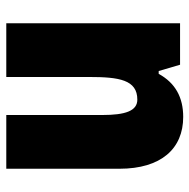

<svg xmlns="http://www.w3.org/2000/svg" viewBox="-16 -577 603 611"><g transform="rotate(-90 285.5 -271.5)"><path d="M517 -553H346V-289C346 -194 337 -136 274 -136C238 -136 225 -174 225 -248V-553H54V-193C54 -60 118 10 219 10C281 10 327 -15 356 -68H365L385 0H517Z"/></g></svg>

Font: Noto Sans Khmer Condensed Black
Style: Regular
Weight: 900
Width: 3
Designer: Danh Hong and the Monotype Design Team
Foundry: Monotype Imaging Inc.
Version: Version 2.004